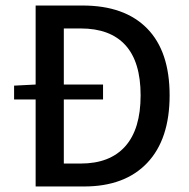

<svg xmlns="http://www.w3.org/2000/svg" viewBox="-20 -675 684 695"><path d="M594 -330Q594 -171 513 -85.5Q432 0 284 0H109V-315H31V-365L109 -369V-655H279Q431 -655 512.5 -572Q594 -489 594 -330ZM489 -330Q489 -451 434 -511.5Q379 -572 272 -572H211V-369H353V-315H211V-83H272Q378 -83 433.5 -145.5Q489 -208 489 -330Z"/></svg>

Font: Assistant SemiBold
Style: Regular
Weight: 600
Designer: Hebrew By Ben Nathan, Latin by Paul Hunt
Version: Version 2.001; ttfautohint (v1.6)